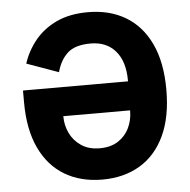

<svg xmlns="http://www.w3.org/2000/svg" viewBox="-52 -761 818 825"><g transform="rotate(-5 357.0 -349.0)"><path d="M50 -399H503V-402Q503 -485 464 -530Q425 -575 357 -575Q290 -575 257.5 -545.5Q225 -516 211 -464L74 -513Q92 -568 128.5 -612.5Q165 -657 221.5 -683.5Q278 -710 357 -710Q450 -710 519 -669Q588 -628 626 -547.5Q664 -467 664 -349Q664 -231 626 -150.5Q588 -70 519 -29Q450 12 357 12Q264 12 195 -29Q126 -70 88 -150.5Q50 -231 50 -349ZM213 -274V-272Q213 -235 229 -201Q245 -167 277.5 -145Q310 -123 357 -123Q405 -123 437 -144Q469 -165 485 -199Q501 -233 501 -272V-274Z"/></g></svg>

Font: IBM Plex Sans
Style: Regular
Weight: 400
Designer: Mike Abbink, Paul van der Laan, Pieter van Rosmalen
Foundry: Bold Monday
Version: Version 3.201